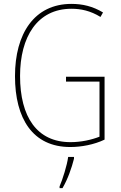

<svg xmlns="http://www.w3.org/2000/svg" viewBox="-20 -811 620 986"><path d="M319 -417V-392H491V-109C450 -93 397 -81 342 -81C170 -81 83 -210 83 -421C83 -621 171 -766 347 -766C395 -766 444 -756 496 -724L509 -747C456 -779 403 -791 347 -791C156 -791 57 -638 57 -420C57 -202 148 -56 341 -56C397 -56 463 -68 517 -94V-417ZM360 4V-5H330C325 36 301 112 286 146V155H301C328 109 348 52 360 4Z"/></svg>

Font: Noto Sans Malayalam UI Condensed Thin
Style: Regular
Weight: 100
Width: 3
Designer: Jelle Bosma - Monotype Design Team
Foundry: Monotype Imaging Inc.
Version: Version 2.104